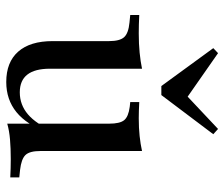

<svg xmlns="http://www.w3.org/2000/svg" viewBox="-72 -636 721 617"><g transform="rotate(90 288.5 -327.5)"><path d="M200.8 -414.5V-207.3H112.1V-317.7Q112.1 -351.6 99.6 -365.7Q87.1 -379.8 52.4 -383.1L28.2 -385.5V-414.5Q44.4 -413.7 58.1 -413.3Q71.8 -412.9 87.1 -412.9Q121 -412.9 149.2 -415.7Q177.4 -418.5 200.8 -423.4ZM200.8 -207.3V-127.4Q200.8 -79 219.8 -54.8Q238.7 -30.6 276.6 -30.6Q316.9 -30.6 347.6 -56.9Q378.2 -83.1 400.8 -136.3L405.6 -120.2Q380.6 -52.4 340.3 -19.8Q300 12.9 243.5 12.9Q179.8 12.9 146 -25.4Q112.1 -63.7 112.1 -136.3V-207.3ZM377.4 0V-207.3H465.3V-96.8Q465.3 -62.1 478.2 -48.8Q491.1 -35.5 525.8 -31.5L550 -29V0Q533.9 -0.8 520.2 -1.2Q506.5 -1.6 491.1 -1.6Q457.3 -1.6 428.6 0.8Q400 3.2 377.4 9.7ZM465.3 -414.5V-207.3H377.4V-317.7Q377.4 -352.4 366.1 -366.1Q354.8 -379.8 323.4 -383.9L308.1 -385.5V-414.5Q324.2 -413.7 335.9 -413.3Q347.6 -412.9 360.5 -412.9Q391.1 -412.9 417.3 -415.7Q443.5 -418.5 465.3 -423.4ZM394.4 -667.7 411.3 -652.4 285.5 -485.5H256.5L134.7 -652.4L150.8 -667.7L311.3 -555.6L270.2 -550.8Z"/></g></svg>

Font: Playfair 5pt SemiExpanded Light Medium
Style: Regular
Weight: 500
Version: Version 2.203